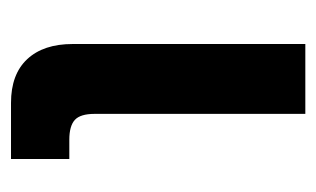

<svg xmlns="http://www.w3.org/2000/svg" viewBox="-133 -442 575 349"><g transform="rotate(90 154.5 -267.5)"><path d="M60 -112V-535H187V-152Q187 -126 198 -116Q209 -106 234 -106H269V0H167Q115 0 87.5 -29.5Q60 -59 60 -112Z"/></g></svg>

Font: Prompt Medium
Style: Regular
Weight: 500
Designer: Katatrad Team
Foundry: CadsonDemak
Version: Version 1.001